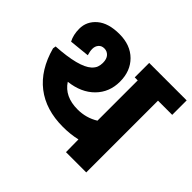

<svg xmlns="http://www.w3.org/2000/svg" viewBox="-150 -813 994 994"><g transform="rotate(45 347.5 -315.5)"><path d="M338.4 -81.1Q213.4 -81.1 131.1 -144.8Q48.8 -208.5 15.1 -332.5L17.6 -349.1Q177.2 -358.9 225.6 -402.8Q240.7 -417 245.8 -430.9Q251 -444.8 251 -462.4Q251 -490.7 237.3 -505.6Q223.6 -520.5 203.4 -520.5Q183.1 -520.5 171.9 -507.1Q160.6 -493.7 160.6 -474.9Q160.6 -456.1 167.5 -434.6L56.6 -423.3Q39.1 -456.1 39.1 -500.5Q39.1 -554.7 82.3 -591.6Q125.5 -628.4 206.1 -628.4Q286.6 -628.4 334.5 -580.8Q382.3 -533.2 382.3 -455.8Q382.3 -378.4 331.1 -326.4Q279.8 -274.4 191.4 -264.2Q233.9 -198.7 328.6 -198.7Q391.1 -198.7 442.4 -230.5V-525.4H420.4V-631.3H694.8V-525.4H590.8V0H442.4L441.4 -92.3Q393.1 -81.1 338.4 -81.1Z"/></g></svg>

Font: Yantramanav Black
Style: Regular
Weight: 900
Version: Version 1.001;PS 1.0;hotconv 1.0.72;makeotf.lib2.5.5900; ttf